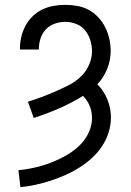

<svg xmlns="http://www.w3.org/2000/svg" viewBox="-20 -763 540 791"><path d="M64 8 56 -62Q81 -64 106 -69Q131 -74 155 -81Q179 -88 202.5 -98Q226 -108 248 -120Q270 -132 290 -148Q310 -164 325.5 -184Q341 -204 350 -228Q359 -252 359 -277Q359 -303 349.5 -326.5Q340 -350 322 -368Q275 -339 223.5 -316.5Q172 -294 119 -277L95 -344Q124 -353 152 -363.5Q180 -374 207.5 -386Q235 -398 262 -411.5Q289 -425 311 -445.5Q333 -466 346 -494Q359 -522 359 -552Q359 -575 352 -597.5Q345 -620 330.5 -638Q316 -656 294 -664.5Q272 -673 249 -673Q227 -673 205.5 -665.5Q184 -658 169 -642Q154 -626 147 -604.5Q140 -583 140 -560V-559H62V-561Q62 -586 67.5 -610Q73 -634 84.5 -656Q96 -678 114 -695.5Q132 -713 153.5 -723.5Q175 -734 199.5 -738.5Q224 -743 249 -743Q274 -743 299 -738.5Q324 -734 346 -722Q368 -710 385.5 -691Q403 -672 414 -649.5Q425 -627 430.5 -602.5Q436 -578 436 -553Q436 -515 421.5 -479Q407 -443 381 -416Q408 -389 422.5 -353Q437 -317 437 -279Q437 -247 427 -216Q417 -185 399 -158.5Q381 -132 357 -110.5Q333 -89 306 -72Q279 -55 249.5 -42Q220 -29 189.5 -19Q159 -9 127.5 -2Q96 5 64 8Z"/></svg>

Font: Iosevka www.saffi
Style: Regular
Weight: 400
Monospace: yes
Designer: Belleve Invis
Foundry: Belleve Invis
Version: Version 22.0.2; ttfautohint (v1.8.3)